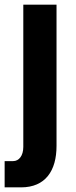

<svg xmlns="http://www.w3.org/2000/svg" viewBox="-37 -602 325 824"><path d="M-17.1 202.1H53.2C158.2 202.1 205.6 130.4 205.6 24.4V-582H63V28.8C63 66.4 44.4 89.4 19.5 89.4H-17.1Z"/></svg>

Font: Decalotype SemiBold
Style: Regular
Weight: 600
Designer: Alfredo Marco Pradil
Foundry: Alfredo Marco Pradil
Version: Version 1.0